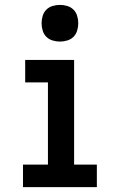

<svg xmlns="http://www.w3.org/2000/svg" viewBox="-20 -765 490 785"><path d="M74 0V-92H176V-428H83V-520H283V-92H376V0ZM225 -595Q210 -595 195 -599.5Q180 -604 169.5 -614.5Q159 -625 154.5 -640Q150 -655 150 -670Q150 -685 154.5 -700Q159 -715 169.5 -725.5Q180 -736 195 -740.5Q210 -745 225 -745Q240 -745 255 -740.5Q270 -736 280.5 -725.5Q291 -715 295.5 -700Q300 -685 300 -670Q300 -655 295.5 -640Q291 -625 280.5 -614.5Q270 -604 255 -599.5Q240 -595 225 -595Z"/></svg>

Font: Iosevka Etoile Semibold
Style: Regular
Weight: 600
Designer: Belleve Invis
Foundry: Belleve Invis
Version: Version 22.1.2; ttfautohint (v1.8.4)